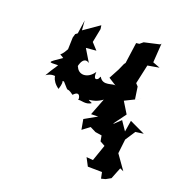

<svg xmlns="http://www.w3.org/2000/svg" viewBox="-136 -681 927 990"><g transform="rotate(20 327.5 -185.5)"><path d="M331 -272C352 -305 313 -245 316 -314C285 -266 231 -266 217 -310C211 -282 220 -376 264 -344L223 -412L279 -417L246 -453L261 -529L258 -549L173 -490L169 -543L158 -468L147 -460L141 -439L139 -374C108 -316 99 -347 131 -323C55 -272 68 -278 119 -279C102 -249 107 -264 75 -208C127 -245 158 -190 138 -244C113 -244 117 -196 163 -165C183 -228 153 -206 176 -211C228 -151 190 -198 241 -161C274 -198 282 -152 277 -146C289 -153 321 -134 349 -155C302 -177 347 -152 401 -193L365 -100L404 -101L336 -63L346 -7L386 -37L418 -21L496 -9L514 -46H484L491 -97L538 -161L500 -223L585 -265L552 -249L542 -316L529 -330L552 -435L615 -446L575 -461L582 -566L577 -560L493 -541L475 -526L458 -524L442 -409L436 -401L420 -365L390 -309L434 -281C419 -291 370 -254 346 -299ZM577 174 602 111 622 120 566 41 575 -37 611 -92 655 -98 570 -138 560 -76 526 -126 447 -51 459 15 486 30 455 119 419 116 442 160 520 161 527 195 550 189Z"/></g></svg>

Font: Asimov Aggro
Style: It
Weight: 500
Designer: Google
Version: Version 2.000980; 2014